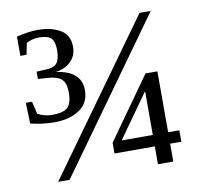

<svg xmlns="http://www.w3.org/2000/svg" viewBox="-75 -742 899 826"><g transform="rotate(-10 375.0 -329.5)"><path d="M164 0H114L585 -655H634ZM278 -562Q278 -522 252.5 -497.5Q227 -473 186 -467Q296 -453 296 -368Q296 -313 253 -284Q210 -255 144 -255Q91 -255 39 -268L36 -359H63L76 -304Q106 -288 140 -288Q188 -288 207 -306Q226 -324 226 -371Q226 -412 207.5 -429Q189 -446 147 -448L105 -451V-483L147 -485Q181 -486 194.5 -503Q208 -520 208 -558Q208 -596 193.5 -611Q179 -626 140 -626Q110 -626 85 -612L75 -562H48V-646Q100 -659 140 -659Q201 -659 239.5 -635.5Q278 -612 278 -562ZM617 -78V0H550V-78H374V-125L565 -394H617V-128H666V-78ZM550 -318H549L414 -128H550Z"/></g></svg>

Font: Libra Serif Modern
Style: Regular
Weight: 400
Designer: Stefan Peev, Context Ltd
Foundry: Stefan Peev, Context Ltd
Version: Version 1.000